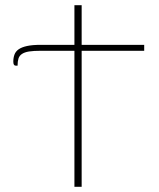

<svg xmlns="http://www.w3.org/2000/svg" viewBox="-20 -723 617 743"><path d="M538 -526.5H296V0H268V-526.5H138.5Q110 -526.5 92.5 -523.8Q75 -521 65 -514.2Q55 -507.5 51.5 -496.5Q48 -485.5 48 -469H40.5Q31.5 -469 31.5 -484.5Q31.5 -499.5 36 -511.8Q40.5 -524 52.2 -532.2Q64 -540.5 84.8 -545Q105.5 -549.5 138 -549.5H268V-703H296V-549.5H538Z"/></svg>

Font: Lato ExtraLight
Style: Regular
Weight: 275
Designer: Lukasz Dziedzic with Adam Twardoch and Botio Nikoltchev
Foundry: tyPoland Lukasz Dziedzic
Version: Version 2.015; 2015-08-06; http://www.latofonts.com/